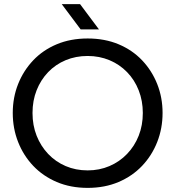

<svg xmlns="http://www.w3.org/2000/svg" viewBox="-20 -900 852 933"><path d="M406 13Q323 13 256 -15.5Q189 -44 141.5 -94Q94 -144 68 -210Q42 -276 42 -351Q42 -426 68 -491.5Q94 -557 141.5 -607Q189 -657 256 -685Q323 -713 406 -713Q489 -713 556 -685Q623 -657 670.5 -607Q718 -557 744 -491.5Q770 -426 770 -351Q770 -276 744 -210Q718 -144 670.5 -94Q623 -44 556 -15.5Q489 13 406 13ZM406 -72Q463 -72 512 -93Q561 -114 597.5 -152Q634 -190 654 -240.5Q674 -291 674 -351Q674 -410 654 -461Q634 -512 597.5 -549.5Q561 -587 512 -607.5Q463 -628 406 -628Q348 -628 299 -607.5Q250 -587 214 -549.5Q178 -512 158 -461.5Q138 -411 138 -351Q138 -291 158 -240.5Q178 -190 214 -152Q250 -114 299 -93Q348 -72 406 -72ZM372 -757 280 -880H369L461 -757Z"/></svg>

Font: MuseoModerno SemiBold
Style: Regular
Weight: 400
Version: Version 1.001